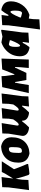

<svg xmlns="http://www.w3.org/2000/svg" viewBox="1300 -1824 720 3359"><g transform="rotate(-90 1659.5 -144.0)"><path d="M14 4 61 -352 65 -465 242 -476 216 -274 303 -416 330 -472H518L379 -259Q425 -131 471 -28L469 -11Q379 6 299 12L280 -2Q240 -116 211 -230L196 -116L191 -7Z M772 -484 788 -482Q858 -466 898 -420.5Q938 -375 938 -301Q938 -159 864 -77Q790 5 660 12L644 10Q494 -24 494 -183Q494 -316 568.5 -396Q643 -476 772 -484ZM737 -348Q691 -348 677.5 -312Q664 -276 664 -179Q664 -145 670.5 -132.5Q677 -120 696 -120Q740 -120 753 -156Q766 -192 766 -290Q766 -323 760 -335.5Q754 -348 737 -348Z M1186 -474 1144 -212 1143 -199Q1143 -176 1161 -176Q1189 -176 1251 -272L1263 -351L1267 -463L1448 -474L1406 -212L1405 -199Q1405 -176 1423 -176Q1452 -176 1512 -271L1523 -352L1527 -465L1704 -476L1657 -116L1653 -7L1476 4L1492 -117H1479Q1428 -47 1375 3L1362 4Q1299 -3 1264 -32.5Q1229 -62 1229 -105V-117H1217Q1166 -47 1113 3L1100 4Q1036 -3 999 -32.5Q962 -62 962 -105L964 -125L1001 -351L1005 -463Z M1711 0 1815 -465 2007 -477 2011 -406 2032 -252H2041L2100 -399L2125 -465L2315 -477L2298 0H2150L2163 -143L2168 -241H2157L2064 -42H1940L1905 -241H1894L1878 -159L1852 0Z M2595 -478H2602L2700 -461L2808 -484L2819 -476L2772 -116L2768 -7L2591 4L2606 -106H2590Q2555 -35 2516 11H2493Q2415 -8 2385 -49.5Q2355 -91 2355 -157Q2355 -221 2379 -281.5Q2403 -342 2459 -396.5Q2515 -451 2595 -478ZM2519 -231Q2519 -152 2540 -152Q2570 -152 2633 -309L2636 -331L2568 -348Q2519 -348 2519 -231Z M3077 -476 3062 -357H3079Q3116 -428 3158 -478H3181Q3255 -459 3285.5 -419Q3316 -379 3316 -311Q3316 -209 3255 -118Q3194 -27 3081 11H3074L3015 0L3005 76L3001 185L2824 196L2896 -352L2900 -465ZM3133 -321Q3104 -321 3037 -163L3033 -138L3109 -118Q3154 -118 3154 -238Q3154 -321 3133 -321Z"/></g></svg>

Font: Alegreya Sans Black
Style: Italic
Weight: 900
Italic angle: -7°
Designer: Juan Pablo del Peral
Foundry: Huerta Tipografica
Version: Version 2.007